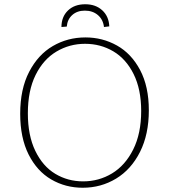

<svg xmlns="http://www.w3.org/2000/svg" viewBox="-20 -876 794 903"><path d="M75 -341Q75 -457 117 -538Q159 -619 228.5 -659.5Q298 -700 382 -700Q462 -700 530 -662Q598 -624 639 -546.5Q680 -469 680 -357Q680 -244 638.5 -161.5Q597 -79 526 -36Q455 7 369 7Q288 7 221 -32Q154 -71 114.5 -149.5Q75 -228 75 -341ZM644 -354Q644 -456 608.5 -527.5Q573 -599 513 -634.5Q453 -670 380 -670Q307 -670 245.5 -633.5Q184 -597 147.5 -523.5Q111 -450 111 -343Q111 -239 146 -166.5Q181 -94 240 -58.5Q299 -23 371 -23Q445 -23 507 -60.5Q569 -98 606.5 -173Q644 -248 644 -354ZM494 -752 469 -749Q465 -784 440.5 -805Q416 -826 379 -826Q343 -826 320 -805.5Q297 -785 294 -751L269 -749Q269 -797 299.5 -826.5Q330 -856 381 -856Q430 -856 461 -827.5Q492 -799 494 -752Z"/></svg>

Font: Bitter Pro ExtraLight
Style: Regular
Weight: 275
Designer: Sol Matas, and Bitter project Authors
Foundry: Sol Matas
Version: Version 1.010